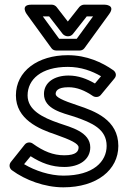

<svg xmlns="http://www.w3.org/2000/svg" viewBox="-20 -764 558 821"><path d="M83 -62 111 -96C156 -67 201 -50 255 -50C320 -50 366 -82 366 -134C366 -200 282 -220 233 -237C160 -262 98 -294 98 -356C98 -424 156 -478 270 -478C327 -478 374 -460 412 -438L386 -407C351 -427 315 -441 273 -441C213 -441 168 -412 168 -362C168 -297 248 -281 298 -265C374 -239 436 -212 436 -140C436 -74 380 -13 251 -13C193 -13 130 -34 83 -62ZM27 -72C17 -60 20 -44 31 -36C88 6 171 37 251 37C395 37 486 -38 486 -140C486 -252 385 -289 313 -313C246 -335 218 -349 218 -362C218 -374 225 -391 273 -391C309 -391 343 -377 378 -353C388 -347 403 -348 411 -358L469 -428C482 -443 473 -458 464 -464C417 -497 351 -528 270 -528C142 -528 48 -460 48 -356C48 -254 147 -212 217 -189C282 -166 316 -150 316 -134C316 -118 307 -100 255 -100C207 -100 166 -117 120 -150C111 -157 95 -157 86 -146ZM233 -598 163 -694H190L248 -619C253 -613 262 -609 268 -609H273C281 -609 288 -614 292 -619L351 -694H378L308 -598ZM200 -558C204 -552 212 -548 220 -548H321C328 -548 336 -551 341 -558L447 -704C476 -744 427 -744 427 -744H339C333 -744 324 -740 319 -734L270 -672L222 -734C218 -739 210 -744 202 -744H114C65 -744 94 -704 94 -704Z"/></svg>

Font: Falling Sky
Style: ExtOu
Weight: 400
Designer: Paul D. Hunt
Foundry: Adobe Systems Incorporated
Version: Version 1.02